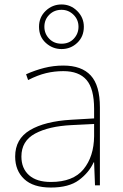

<svg xmlns="http://www.w3.org/2000/svg" viewBox="-20 -831 551 861"><path d="M264 -537Q346 -537 387 -492.5Q428 -448 428 -350V0H406L402 -103H400Q379 -57 334 -23.5Q289 10 208 10Q129 10 88.5 -28Q48 -66 48 -129Q48 -208 114.5 -247.5Q181 -287 299 -294L402 -300V-343Q402 -433 368 -472.5Q334 -512 264 -512Q224 -512 186.5 -503Q149 -494 106 -472L97 -498Q137 -516 178.5 -526.5Q220 -537 264 -537ZM301 -270Q199 -265 137.5 -232Q76 -199 76 -129Q76 -76 110 -45.5Q144 -15 208 -15Q308 -15 354.5 -72Q401 -129 402 -220V-275ZM256 -611Q216 -611 185.5 -638.5Q155 -666 155 -711Q155 -754 185 -782.5Q215 -811 256 -811Q297 -811 326.5 -781.5Q356 -752 356 -711Q356 -667 326.5 -639Q297 -611 256 -611ZM256 -635Q290 -635 311 -657.5Q332 -680 332 -711Q332 -743 309.5 -765Q287 -787 256 -787Q223 -787 201 -765Q179 -743 179 -711Q179 -680 200.5 -657.5Q222 -635 256 -635Z"/></svg>

Font: Noto Sans Thin
Style: Regular
Weight: 100
Designer: Monotype Design Team
Foundry: Monotype Imaging Inc.
Version: Version 2.007